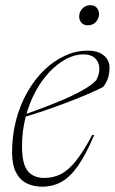

<svg xmlns="http://www.w3.org/2000/svg" viewBox="-20 -694 433 724"><path d="M294.5 -489Q262 -489 229.2 -471.5Q196.5 -454 166.5 -422.5Q136.5 -391 113.2 -347.5Q90 -304 76.5 -252Q63 -200 63 -143Q63 -75 84.8 -49Q106.5 -23 147 -23Q180.5 -23 209 -37.2Q237.5 -51.5 266 -87Q294.5 -122.5 328 -185.5L335 -184.5Q303 -109 272.8 -66.8Q242.5 -24.5 210 -7.2Q177.5 10 139.5 10Q105.5 10 79.8 -3.2Q54 -16.5 39.8 -45Q25.5 -73.5 25.5 -119.5Q25.5 -184.5 41 -242.5Q56.5 -300.5 84 -348.2Q111.5 -396 147.8 -430.8Q184 -465.5 225.5 -484.2Q267 -503 310.5 -503Q338.5 -503 356.8 -494.2Q375 -485.5 384 -471Q393 -456.5 393 -440Q393 -416.5 387 -398.8Q381 -381 368.5 -366Q344 -353 308 -337.8Q272 -322.5 229.8 -306.5Q187.5 -290.5 144.8 -276Q102 -261.5 64.5 -250.5L63.5 -259Q119 -278.5 161.5 -295Q204 -311.5 235 -325.5Q266 -339.5 287.5 -351.5Q309 -363.5 322.5 -373.5Q336 -383.5 343.5 -392.5Q356.5 -418 354.5 -440Q352.5 -462 337.2 -475.5Q322 -489 294.5 -489ZM311 -598.5Q295.5 -598.5 287 -608.5Q278.5 -618.5 278.5 -632Q278.5 -648 290.2 -661.2Q302 -674.5 321 -674.5Q336.5 -674.5 345 -664.5Q353.5 -654.5 353.5 -641Q353.5 -625 342 -611.8Q330.5 -598.5 311 -598.5Z"/></svg>

Font: Newsreader 60pt ExtraLight
Style: Italic
Weight: 250
Italic angle: -17°
Designer: Hugues Gentile
Foundry: Production Type
Version: Version 1.003